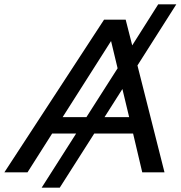

<svg xmlns="http://www.w3.org/2000/svg" viewBox="-74 -790 828 880"><path d="M117 70 275 -178H165L52 0H-54L403 -700H502L532 -582L651 -770H734L556 -490L680 0H578L536 -178H358L200 70ZM322 -253 465 -477 435 -602 213 -253ZM487 -382 405 -253H518Z"/></svg>

Font: Montserrat Medium
Style: Italic
Weight: 500
Italic angle: -11.3°
Designer: Julieta Ulanovsky
Foundry: Julieta Ulanovsky
Version: Version 9.000; ttfautohint (v1.8.4.7-5d5b)